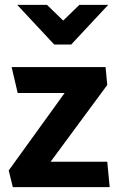

<svg xmlns="http://www.w3.org/2000/svg" viewBox="-20 -773 489 793"><path d="M51 -753H174L241 -688L308 -753H427L274 -589H204ZM423 -422 189 -105H423L433 0H33L16 -69L247 -389H53L28 -496H416Z"/></svg>

Font: Palanquin Dark
Style: Regular
Weight: 400
Designer: Pria Ravichandran
Version: Version 1.000